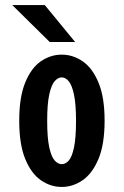

<svg xmlns="http://www.w3.org/2000/svg" viewBox="-20 -728 490 759"><path d="M224 11Q179.5 11 141.2 -15.8Q103 -42.5 79.5 -100.2Q56 -158 56 -251Q56 -343.5 79.5 -401.2Q103 -459 141.2 -485.5Q179.5 -512 224 -512Q268.5 -512 307 -485.5Q345.5 -459 369.5 -401.2Q393.5 -343.5 393.5 -251Q393.5 -158 369.5 -100.2Q345.5 -42.5 307 -15.8Q268.5 11 224 11ZM224 -79Q239 -79 251.8 -93.2Q264.5 -107.5 272.5 -144.8Q280.5 -182 280.5 -251Q280.5 -316.5 272.5 -354Q264.5 -391.5 251.8 -406.8Q239 -422 224 -422Q209 -422 196 -407Q183 -392 174.8 -354.8Q166.5 -317.5 166.5 -251Q166.5 -182.5 174.8 -145.2Q183 -108 196.2 -93.5Q209.5 -79 224 -79ZM176.5 -562 28.5 -708H157L277 -562Z"/></svg>

Font: Trispace Condensed Medium
Style: Regular
Weight: 500
Width: 3
Designer: Tyler Finck
Foundry: Etcetera Type Company
Version: Version 1.210; ttfautohint (v1.8.3)